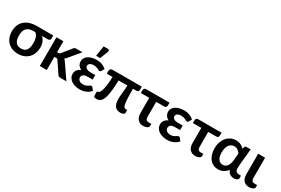

<svg xmlns="http://www.w3.org/2000/svg" viewBox="84 -1858 4337 2967"><g transform="rotate(30 2252.0 -374.5)"><path d="M472.5 -418.5Q504 -390.5 522 -348.5Q540 -306.5 540 -249Q540 -193 522.2 -146Q504.5 -99 471.5 -64.8Q438.5 -30.5 391.8 -11.5Q345 7.5 287.5 7.5Q230.5 7.5 183.8 -10.2Q137 -28 103.5 -61.2Q70 -94.5 51.5 -142.2Q33 -190 33 -250Q33 -311.5 53.2 -360.2Q73.5 -409 111.5 -442.8Q149.5 -476.5 203.8 -494.2Q258 -512 326.5 -512H619.5V-453.5Q619.5 -448 616.8 -441.8Q614 -435.5 609 -430.2Q604 -425 596.8 -421.8Q589.5 -418.5 580.5 -418.5ZM413 -254.5Q413 -281 409.5 -307Q406 -333 398.2 -355.2Q390.5 -377.5 378.5 -394Q366.5 -410.5 350 -418.5H325.5Q238.5 -418.5 199.5 -376Q160.5 -333.5 160.5 -247.5Q160.5 -87.5 287 -87.5Q351.5 -87.5 382.2 -129Q413 -170.5 413 -254.5Z M676 0ZM799.5 -513V-317.5H822.5Q835 -317.5 842.2 -320.8Q849.5 -324 857 -334L984.5 -491.5Q992.5 -502 1002.2 -507.5Q1012 -513 1027.5 -513H1140.5L981 -322.5Q964 -300 944 -288Q954.5 -280.5 962.8 -270.5Q971 -260.5 978.5 -249L1149.5 0H1038Q1023.5 0 1013 -4.8Q1002.5 -9.5 995.5 -22L864.5 -216.5Q857.5 -228 850 -231.5Q842.5 -235 827.5 -235H799.5V0H676V-513Z M1174.5 0ZM1538 -410Q1531 -399 1525 -395.8Q1519 -392.5 1510.5 -392.5Q1502.5 -392.5 1493.5 -398Q1484.5 -403.5 1471.2 -409.8Q1458 -416 1439.5 -421.5Q1421 -427 1394.5 -427Q1350 -427 1327.2 -410.5Q1304.5 -394 1304.5 -368Q1304.5 -340.5 1330.5 -323.5Q1356.5 -306.5 1405 -306.5H1487.5V-226H1405Q1349.5 -226 1324.8 -208.5Q1300 -191 1300 -160Q1300 -144 1306.2 -130.8Q1312.5 -117.5 1324.2 -107.5Q1336 -97.5 1353.2 -92Q1370.5 -86.5 1392.5 -86.5Q1422.5 -86.5 1441.8 -93.8Q1461 -101 1474.8 -109.8Q1488.5 -118.5 1499 -125.8Q1509.5 -133 1521 -133Q1536 -133 1543.5 -121.5L1579 -76.5Q1558.5 -52.5 1534.2 -36.5Q1510 -20.5 1484.5 -11Q1459 -1.5 1433.5 2.5Q1408 6.5 1385.5 6.5Q1343.5 6.5 1305.5 -4Q1267.5 -14.5 1238.2 -34.2Q1209 -54 1191.8 -83Q1174.5 -112 1174.5 -149.5Q1174.5 -191.5 1198 -221Q1221.5 -250.5 1260 -267Q1239.5 -276.5 1225.2 -289.8Q1211 -303 1202 -317.8Q1193 -332.5 1188.8 -348.2Q1184.5 -364 1184.5 -379.5Q1184.5 -408 1197.8 -433.8Q1211 -459.5 1237.2 -478.8Q1263.5 -498 1302.2 -509.5Q1341 -521 1392.5 -521Q1451.5 -521 1494 -503.5Q1536.5 -486 1566 -457.5ZM1350 -572 1378.5 -755.5H1454.5Q1472 -755.5 1478 -744.8Q1484 -734 1478 -716L1421.5 -572Z M2200 -511V-453Q2200 -437 2190.2 -426Q2180.5 -415 2161.5 -415H2098V-383.5Q2098 -316 2099.8 -267.5Q2101.5 -219 2105 -186Q2108.5 -153 2114 -133.2Q2119.5 -113.5 2126.8 -103Q2134 -92.5 2143 -89.2Q2152 -86 2163 -86H2185.5V-37Q2185.5 -27 2179.5 -19.5Q2173.5 -12 2163 -6.8Q2152.5 -1.5 2138.8 1.2Q2125 4 2109.5 4Q2043 4 2011.5 -40.5Q1980 -85 1980 -171Q1980 -193.5 1982.2 -218Q1984.5 -242.5 1987.5 -271.8Q1990.5 -301 1993.8 -336Q1997 -371 1999 -415H1841Q1839 -329 1833.2 -264.2Q1827.5 -199.5 1818 -153Q1808.5 -106.5 1795.5 -76Q1782.5 -45.5 1766 -27.5Q1749.5 -9.5 1729.5 -2.5Q1709.5 4.5 1686 4.5Q1678.5 4.5 1669.8 3.2Q1661 2 1653.5 -1Q1646 -4 1641 -8.5Q1636 -13 1636 -19V-101.5H1646.5Q1662.5 -101.5 1677 -118.2Q1691.5 -135 1703.2 -172.2Q1715 -209.5 1723 -269.2Q1731 -329 1734 -415H1630.5V-467Q1630.5 -474 1633.5 -481.8Q1636.5 -489.5 1642.5 -496Q1648.5 -502.5 1657.2 -506.8Q1666 -511 1677 -511Z M2236.5 -471.5Q2236.5 -487 2246.8 -499Q2257 -511 2278 -511H2694.5V-462.5Q2694.5 -441 2683.5 -430Q2672.5 -419 2652 -419H2510V-153Q2510 -120 2523.5 -103Q2537 -86 2568.5 -86H2614.5V-48.5Q2614.5 -35.5 2606.2 -25.8Q2598 -16 2584.5 -9.2Q2571 -2.5 2553.8 1Q2536.5 4.5 2519 4.5Q2486.5 4.5 2461.5 -6.8Q2436.5 -18 2419.8 -38.2Q2403 -58.5 2394.5 -86Q2386 -113.5 2386 -146V-419H2236.5Z M3098 -410Q3091 -399 3085 -395.8Q3079 -392.5 3070.5 -392.5Q3062.5 -392.5 3053.5 -398Q3044.5 -403.5 3031.2 -409.8Q3018 -416 2999.5 -421.5Q2981 -427 2954.5 -427Q2910 -427 2887.2 -410.5Q2864.5 -394 2864.5 -368Q2864.5 -340.5 2890.5 -323.5Q2916.5 -306.5 2965 -306.5H3047.5V-226H2965Q2909.5 -226 2884.8 -208.5Q2860 -191 2860 -160Q2860 -144 2866.2 -130.8Q2872.5 -117.5 2884.2 -107.5Q2896 -97.5 2913.2 -92Q2930.5 -86.5 2952.5 -86.5Q2982.5 -86.5 3001.8 -93.8Q3021 -101 3034.8 -109.8Q3048.5 -118.5 3059 -125.8Q3069.5 -133 3081 -133Q3096 -133 3103.5 -121.5L3139 -76.5Q3118.5 -52.5 3094.2 -36.5Q3070 -20.5 3044.5 -11Q3019 -1.5 2993.5 2.5Q2968 6.5 2945.5 6.5Q2903.5 6.5 2865.5 -4Q2827.5 -14.5 2798.2 -34.2Q2769 -54 2751.8 -83Q2734.5 -112 2734.5 -149.5Q2734.5 -191.5 2758 -221Q2781.5 -250.5 2820 -267Q2799.5 -276.5 2785.2 -289.8Q2771 -303 2762 -317.8Q2753 -332.5 2748.8 -348.2Q2744.5 -364 2744.5 -379.5Q2744.5 -408 2757.8 -433.8Q2771 -459.5 2797.2 -478.8Q2823.5 -498 2862.2 -509.5Q2901 -521 2952.5 -521Q3011.5 -521 3054 -503.5Q3096.5 -486 3126 -457.5Z M3165 -471.5Q3165 -487 3175.2 -499Q3185.5 -511 3206.5 -511H3623V-462.5Q3623 -441 3612 -430Q3601 -419 3580.5 -419H3438.5V-153Q3438.5 -120 3452 -103Q3465.5 -86 3497 -86H3543V-48.5Q3543 -35.5 3534.8 -25.8Q3526.5 -16 3513 -9.2Q3499.5 -2.5 3482.2 1Q3465 4.5 3447.5 4.5Q3415 4.5 3390 -6.8Q3365 -18 3348.2 -38.2Q3331.5 -58.5 3323 -86Q3314.5 -113.5 3314.5 -146V-419H3165Z M4137.5 5Q4099 5 4067.5 -15Q4036 -35 4020 -78Q4003 -54.5 3982.8 -38.2Q3962.5 -22 3941 -11.8Q3919.5 -1.5 3897.2 3Q3875 7.5 3854 7.5Q3810.5 7.5 3773 -10Q3735.5 -27.5 3708 -60.2Q3680.5 -93 3664.8 -140Q3649 -187 3649 -246Q3649 -308.5 3666.5 -359.5Q3684 -410.5 3714.8 -446.8Q3745.5 -483 3787.5 -502.8Q3829.5 -522.5 3878.5 -522.5Q3927 -522.5 3964.5 -504.2Q4002 -486 4027.5 -457.5L4035.5 -490.5Q4043 -513 4066.5 -513H4142L4116 -248Q4115 -224 4113 -200.2Q4111 -176.5 4111 -155Q4111 -137 4116.5 -124Q4122 -111 4131.2 -102.5Q4140.5 -94 4152.8 -90Q4165 -86 4178.5 -86H4215V-37Q4215 -29 4209.8 -21.5Q4204.5 -14 4194.5 -8Q4184.5 -2 4170 1.5Q4155.5 5 4137.5 5ZM3885 -90.5Q3906.5 -90.5 3925.5 -98.5Q3944.5 -106.5 3959.2 -124Q3974 -141.5 3984 -169.2Q3994 -197 3998 -236L4010 -359Q4003 -373 3992.2 -385.5Q3981.5 -398 3967.8 -407.5Q3954 -417 3937 -422.8Q3920 -428.5 3900.5 -428.5Q3876.5 -428.5 3854 -418.5Q3831.5 -408.5 3814.2 -387Q3797 -365.5 3786.8 -331.5Q3776.5 -297.5 3776.5 -249.5Q3776.5 -206 3785.2 -175.5Q3794 -145 3809 -126.2Q3824 -107.5 3843.5 -99Q3863 -90.5 3885 -90.5Z M4275.5 -513H4399V-152Q4399 -119 4412.5 -102Q4426 -85 4457.5 -85H4504V-47.5Q4504 -34.5 4495.8 -24.8Q4487.5 -15 4474 -8.2Q4460.5 -1.5 4443.2 2Q4426 5.5 4408.5 5.5Q4375.5 5.5 4350.8 -5.8Q4326 -17 4309.2 -37.2Q4292.5 -57.5 4284 -85Q4275.5 -112.5 4275.5 -145Z"/></g></svg>

Font: Lato
Style: Bold
Weight: 700
Designer: Lukasz Dziedzic
Foundry: tyPoland Lukasz Dziedzic
Version: Version 2.007; 2014-02-27